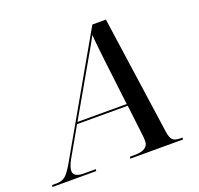

<svg xmlns="http://www.w3.org/2000/svg" viewBox="-185 -850 1020 986"><g transform="rotate(-20 324.5 -357.0)"><path d="M-61 0 -59 -10H-35Q-6 -10 12.5 -24.5Q31 -39 59 -88L417 -714H491L583 -69Q588 -33 600.5 -21.5Q613 -10 642 -10H654L652 0H364L366 -10H391Q467 -10 467 -59Q467 -67 466.5 -76Q466 -85 465 -92L445 -260H168L78 -102Q67 -82 62.5 -68Q58 -54 58 -44Q58 -10 115 -10H180L178 0ZM295 -481 174 -270H443L419 -472Q415 -502 411 -538.5Q407 -575 403.5 -608.5Q400 -642 398 -664Q388 -643 370 -611.5Q352 -580 332 -545.5Q312 -511 295 -481Z"/></g></svg>

Font: Noto Serif Display Medium
Style: Italic
Weight: 500
Italic angle: -12°
Designer: Monotype Design Team
Foundry: Monotype Imaging Inc.
Version: Version 2.009